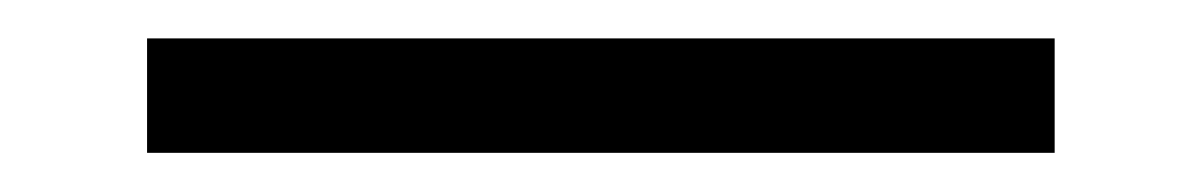

<svg xmlns="http://www.w3.org/2000/svg" viewBox="-20 -396 626 100"><path d="M56.6 -316.4V-376H529.3V-316.4Z"/></svg>

Font: CaskaydiaMono NF Light
Style: Regular
Weight: 300
Designer: Aaron Bell
Foundry: Saja Typeworks
Version: Version 2111.001; ttfautohint (v1.8.4);Nerd Fonts 3.1.1